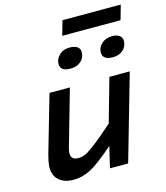

<svg xmlns="http://www.w3.org/2000/svg" viewBox="-122 -920 884 1022"><g transform="rotate(-15 320.0 -409.0)"><path d="M295.9 -747.1 318.8 -827.1H640.1L617.2 -747.1ZM294.9 -566.9Q237.8 -566.9 237.8 -606.9Q237.8 -633.8 259.8 -655.3Q281.7 -676.8 317.9 -676.8Q343.8 -676.8 358.9 -666.7Q374 -656.7 374 -636.2Q374 -606.4 351.8 -586.7Q329.6 -566.9 294.9 -566.9ZM526.9 -566.9Q500.5 -566.9 485.8 -577.1Q471.2 -587.4 471.2 -606.9Q471.2 -636.2 493.9 -656.5Q516.6 -676.8 550.8 -676.8Q576.2 -676.8 591.1 -666.5Q606 -656.2 606 -636.2Q606 -606.4 584 -586.7Q562 -566.9 526.9 -566.9ZM358.9 0 386.2 -116.2Q299.3 -40 252.9 -15.6Q206.5 8.8 157.2 8.8Q106.4 8.8 77.6 -16.6Q48.8 -42 48.8 -86.9Q48.8 -110.4 62 -160.2L151.9 -471.2H264.2L179.2 -173.8Q170.9 -148.4 170.9 -131.8Q170.9 -96.2 210.9 -96.2Q231 -96.2 250 -104.5Q269 -112.8 308.1 -142.6Q347.2 -172.4 414.1 -231.9L481.9 -471.2H594.2L459 0Z"/></g></svg>

Font: IntelOne Mono Medium
Style: Italic
Weight: 500
Italic angle: -16°
Designer: Fred Shallcrass
Foundry: Frere-Jones Type LLC
Version: Version 1.200;hotconv 1.1.0;makeotfexe 2.6.0;FJTRelease1.2